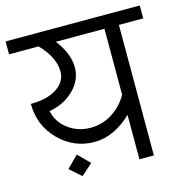

<svg xmlns="http://www.w3.org/2000/svg" viewBox="-112 -742 806 841"><g transform="rotate(-15 291.0 -321.5)"><path d="M160.2 6.8 108.4 -39.1 160.2 -90.8 211.9 -39.1ZM251 -188.5Q301.8 -188.5 347.2 -216.3Q392.6 -244.1 419.9 -293V-591.8H199.2Q223.6 -561.5 237.3 -527.8Q251 -494.1 251 -461.9Q251 -405.3 206.5 -361.3Q162.1 -317.4 94.7 -305.7Q104.5 -254.9 148.4 -221.7Q192.4 -188.5 251 -188.5ZM-12.7 -591.8V-650.4H595.7V-591.8H485.4V0H419.9V-201.2Q381.8 -164.1 338.4 -144Q294.9 -124 251 -124Q157.2 -124 90.3 -191.9Q23.4 -259.8 23.4 -357.4Q97.7 -357.4 141.6 -386.2Q185.5 -415 185.5 -461.9Q185.5 -493.2 168.9 -526.9Q152.3 -560.5 121.1 -591.8Z"/></g></svg>

Font: Lohit Marathi
Style: Regular
Weight: 400
Version: 2.94.2